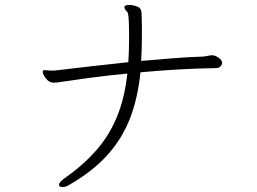

<svg xmlns="http://www.w3.org/2000/svg" viewBox="-20 -726 1040 778"><path d="M842 -502H839Q831 -502 823 -500Q815 -498 807 -497Q746 -495 681.5 -490Q617 -485 552 -479Q555 -529 555 -582Q555 -601 555 -621Q555 -641 554 -661Q554 -681 549.5 -689Q545 -697 531 -701Q518 -706 503 -706Q487 -706 484 -699V-697Q484 -692 488 -686.5Q492 -681 496 -677Q499 -674 500.5 -658.5Q502 -643 502.5 -623Q503 -603 503 -587Q503 -571 503 -566Q503 -518 500 -474Q424 -466 350 -457.5Q276 -449 209 -441Q203 -440 198 -440Q193 -440 188 -440Q177 -440 170.5 -441Q164 -442 161 -442Q158 -442 157 -441Q153 -440 153 -433Q153 -430 158 -420Q163 -410 173 -400.5Q183 -391 199 -391Q204 -391 209 -391.5Q214 -392 220 -393Q272 -401 343 -410.5Q414 -420 496 -428Q485 -327 453 -250.5Q421 -174 367.5 -114Q314 -54 238 -1Q219 13 219 23Q219 26 222 29Q227 32 233 32Q246 32 259 24Q355 -31 415 -97.5Q475 -164 507 -247Q539 -330 549 -433Q624 -440 702 -444.5Q780 -449 855 -450Q867 -450 873.5 -457Q880 -464 880 -471Q880 -475 879 -477Q876 -485 864.5 -493Q853 -501 842 -502Z"/></svg>

Font: Klee One
Style: Regular
Weight: 400
Designer: Fontworks Inc.
Foundry: Fontworks Inc.
Version: Version 1.100